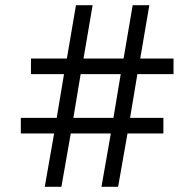

<svg xmlns="http://www.w3.org/2000/svg" viewBox="-20 -718 753 738"><path d="M406 -205H252L216 0H152L188 -205H60V-265H198L226 -433H99V-493H237L272 -698H336L301 -493H455L490 -698H554L519 -493H647V-433H508L480 -265H608V-205H470L434 0H370ZM416 -265 444 -433H290L262 -265Z"/></svg>

Font: IBM Plex Sans Thai Looped
Style: Regular
Weight: 400
Designer: Mike Abbink, Paul van der Laan, Pieter van Rosmalen, Ben Mitchell, Mark Frömberg
Foundry: Bold Monday
Version: Version 1.1